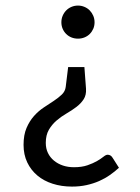

<svg xmlns="http://www.w3.org/2000/svg" viewBox="-20 -505 503 692"><path d="M408.7 99.6Q394 113.3 376.2 125.7Q358.4 138.2 337.4 147.5Q316.4 156.7 292 162.1Q267.6 167.5 239.3 167.5Q201.7 167.5 169.7 157.2Q137.7 147 114.5 127.4Q91.3 107.9 78.1 80.1Q64.9 52.2 64.9 17.1Q64.9 -19 75.7 -43.9Q86.4 -68.8 102.5 -86.9Q118.7 -105 137.9 -117.7Q157.2 -130.4 174.1 -141.6Q190.9 -152.8 202.9 -164.3Q214.8 -175.8 216.8 -191.4L225.6 -263.2H284.2L290 -185.1Q291.5 -162.6 281.5 -147.2Q271.5 -131.8 255.4 -119.6Q239.3 -107.4 220 -96.2Q200.7 -85 184.1 -70.8Q167.5 -56.6 156.2 -37.4Q145 -18.1 145 9.8Q145 30.3 152.8 46.4Q160.6 62.5 174.6 74Q188.5 85.4 206.8 91.6Q225.1 97.7 246.6 97.7Q274.9 97.7 295.4 90.6Q315.9 83.5 330.1 75.2Q344.2 66.9 353 59.8Q361.8 52.7 367.7 52.7Q379.4 52.7 385.7 63.5ZM201.2 -424.8Q201.2 -437 205.8 -448Q210.4 -459 218.5 -467.3Q226.6 -475.6 237.5 -480.2Q248.5 -484.9 261.2 -484.9Q273.4 -484.9 284.4 -480.2Q295.4 -475.6 303.5 -467.3Q311.5 -459 316.2 -448Q320.8 -437 320.8 -424.8Q320.8 -412.1 316.2 -401.4Q311.5 -390.6 303.5 -382.6Q295.4 -374.5 284.4 -370.1Q273.4 -365.7 261.2 -365.7Q248.5 -365.7 237.5 -370.1Q226.6 -374.5 218.5 -382.6Q210.4 -390.6 205.8 -401.4Q201.2 -412.1 201.2 -424.8Z"/></svg>

Font: Carlito
Style: Regular
Weight: 400
Designer: Lukasz Dziedzic
Foundry: tyPoland Lukasz Dziedzic
Version: Version 1.103; Beta1; all basic design good, some composites